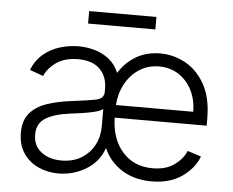

<svg xmlns="http://www.w3.org/2000/svg" viewBox="-51 -772 1027 845"><g transform="rotate(5 462.0 -349.0)"><path d="M647.4 11.4Q570.7 11.4 515.6 -23.8Q460.6 -58.9 435.7 -117.5Q415.1 -56.5 358.8 -22Q302.6 12.4 235.8 12.4Q186.4 12.4 145.6 -6.9Q104.8 -26.3 80.6 -63Q56.5 -99.8 56.5 -152.3Q56.5 -206.3 83.3 -238.1Q110.1 -269.9 157.3 -286.2Q204.5 -302.6 266 -310Q334.9 -318.5 371.8 -325.6Q408.7 -332.7 408.7 -363.3V-376.1Q408.7 -431.8 375.4 -464Q342 -496.1 280.2 -496.1Q221.2 -496.1 184.1 -470.2Q147 -444.2 132.1 -409.1L72.1 -430.8Q90.6 -475.5 123.2 -502.3Q155.9 -529.1 196.4 -541Q236.9 -552.9 278.4 -552.9Q311.8 -552.9 346.8 -543.3Q381.7 -533.7 410.7 -511.4Q439.6 -489 455.6 -451Q485.1 -498.6 531.2 -525.7Q577.4 -552.9 637.8 -552.9Q696.7 -552.9 749.5 -524Q802.2 -495 835.2 -435.7Q868.3 -376.4 868.3 -285.2V-253.9H462Q464.1 -159.8 514.2 -103.2Q564.3 -46.5 647.4 -46.5Q705.6 -46.5 742.5 -73Q779.5 -99.4 795.1 -136L855.1 -116.5Q836.3 -65 782.8 -26.8Q729.4 11.4 647.4 11.4ZM244.3 -45.5Q294.7 -45.5 331.7 -67.6Q368.6 -89.8 388.7 -127.1Q408.7 -164.4 408.7 -209.2V-288Q399.5 -279.1 373.9 -272.5Q348.4 -266 318.4 -261.7Q288.4 -257.5 266 -254.6Q196.7 -246.1 158.2 -222.7Q119.7 -199.2 119.7 -149.5Q119.7 -100.1 155.2 -72.8Q190.7 -45.5 244.3 -45.5ZM462.7 -309.7H804Q804 -362.2 782.8 -404.3Q761.7 -446.4 724.3 -470.9Q686.8 -495.4 637.8 -495.4Q588.1 -495.4 549.7 -470.2Q511.4 -445 488.6 -402.7Q465.9 -360.4 462.7 -309.7ZM606.5 -711.3V-656.2H309.3V-711.3Z"/></g></svg>

Font: Inter Zeller Light
Style: Regular
Weight: 300
Designer: Rasmus Andersson; Joe Bland
Foundry: zeller
Version: Version 3.015;git-dec3a8cb1